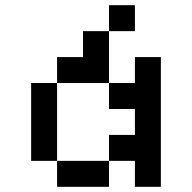

<svg xmlns="http://www.w3.org/2000/svg" viewBox="-20 -720 740 740"><path d="M500 -700H400V-600H500ZM100 -100H200V-400H100ZM200 0H400V-100H200ZM200 -400H400V-600H300V-500H200ZM400 -100H500V0H600V-500H500V-400H400V-300H500V-200H400Z"/></svg>

Font: FT88
Style: Regular
Weight: 400
Designer: Ange Degheest & Mandy Elbé
Foundry: Velvetyne Type Foundry
Version: Version 1.000;FEAKit 1.0